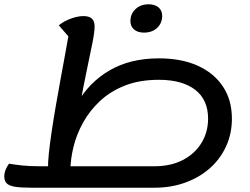

<svg xmlns="http://www.w3.org/2000/svg" viewBox="-40 -850 1167 895"><path d="M105 25Q57 25 29.5 20.5Q2 16 -9 4.5Q-20 -7 -20 -27Q-20 -44 -13.5 -59.5Q-7 -75 2 -87Q31 -82 65.5 -78.5Q100 -75 144 -75H212L184 -65Q183 -89 187.5 -133Q192 -177 200.5 -234.5Q209 -292 220 -355.5Q231 -419 242.5 -482Q254 -545 264.5 -601.5Q275 -658 282 -700L300 -656L234 -732Q259 -752 291 -763.5Q323 -775 349 -775Q375 -775 388 -763.5Q401 -752 401 -726Q401 -701 390.5 -648Q380 -595 363.5 -517.5Q347 -440 330 -342L320 -369Q375 -466 471 -522Q567 -578 701 -578Q805 -578 881 -544Q957 -510 999 -447Q1041 -384 1041 -297Q1041 -227 1014 -168Q987 -109 938.5 -66Q890 -23 824 1Q758 25 680 25ZM288 -59 259 -75H680Q756 -75 812 -104Q868 -133 899 -183.5Q930 -234 930 -297Q930 -341 915 -374.5Q900 -408 870.5 -431Q841 -454 798.5 -466Q756 -478 701 -478Q610 -478 542 -451Q474 -424 426 -379Q378 -334 347.5 -279Q317 -224 303 -167Q289 -110 288 -59ZM631 -698Q602 -698 585 -712.5Q568 -727 568 -751Q568 -786 592 -808Q616 -830 653 -830Q682 -830 699 -815.5Q716 -801 716 -776Q716 -742 692.5 -720Q669 -698 631 -698Z"/></svg>

Font: Lemonada
Style: Regular
Weight: 400
Designer: Mohamed Gaber (Arabic), Eduardo Tunni (Latin)
Foundry: Kief Type Foundry
Version: Version 4.005